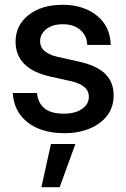

<svg xmlns="http://www.w3.org/2000/svg" viewBox="-20 -547 530 806"><path d="M249 12.2Q189.9 12.2 142.6 -6.8Q95.2 -25.9 66.2 -63.5Q37.1 -101.1 33.7 -156.7H135.3Q144 -69.8 247.1 -69.8Q295.9 -69.8 324.5 -89.8Q353 -109.9 353 -140.6Q353 -167 332.5 -182.9Q312 -198.7 278.8 -206.1L193.4 -225.1Q45.4 -257.3 45.4 -372.6Q45.4 -440.9 99.9 -483.9Q154.3 -526.9 242.7 -526.9Q330.1 -526.9 386.5 -481.7Q442.9 -436.5 444.8 -358.4H346.2Q345.7 -396 317.9 -420.7Q290 -445.3 244.1 -445.3Q200.2 -445.3 174.3 -424.8Q148.4 -404.3 148.4 -374.5Q148.4 -348.1 168.2 -332Q188 -315.9 222.7 -308.1L310.5 -288.6Q385.7 -272 421.4 -237.3Q457 -202.6 457 -146.5Q457 -97.2 429.9 -61.8Q402.8 -26.4 356 -7.1Q309.1 12.2 249 12.2ZM153.8 238.8 193.8 57.6H296.4L230.5 238.8Z"/></svg>

Font: Inter Display Medium
Style: Regular
Weight: 500
Designer: Rasmus Andersson
Foundry: rsms
Version: Version 4.001;git-9221beed3